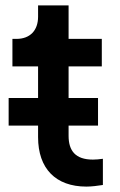

<svg xmlns="http://www.w3.org/2000/svg" viewBox="-20 -685 445 711"><path d="M300 6C318 6 343 3 361 0V-97C348 -95 334 -94 324 -94C259 -94 234 -127 234 -182V-220H343V-322H234V-439H357V-541H234V-665H121V-623C121 -572 91 -541 41 -541H26V-439H121V-322H12V-220H121V-177C121 -61 186 6 300 6Z"/></svg>

Font: Mluvka SemiBold
Style: Regular
Weight: 600
Designer: Modified by Jiří Krblich, Original typeface by Gumpita Rahayu
Foundry: Gumpita Rahayu & Jiří Krblich
Version: Version 2.000;Glyphs 3.1.1 (3134)